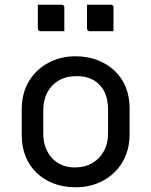

<svg xmlns="http://www.w3.org/2000/svg" viewBox="-20 -781 640 812"><path d="M300 -543Q351 -543 393 -526.5Q435 -510 465.5 -481Q496 -452 512 -412Q528 -372 528 -324V-213Q528 -147 498.5 -96.5Q469 -46 417 -17.5Q365 11 300 11Q249 11 207 -5Q165 -21 134.5 -50.5Q104 -80 88 -120Q72 -160 72 -208V-319Q72 -386 101.5 -436Q131 -486 183 -514.5Q235 -543 300 -543ZM305 -459Q259 -459 227.5 -440Q196 -421 179.5 -389Q163 -357 163 -316V-215Q163 -182 173.5 -155.5Q184 -129 202 -110Q219 -93 242.5 -83Q266 -73 295 -73Q341 -73 372.5 -92.5Q404 -112 420.5 -144Q437 -176 437 -216V-317Q437 -352 427.5 -379Q418 -406 399 -424Q383 -441 359 -450Q335 -459 305 -459ZM140 -761Q165 -761 190.5 -761Q216 -761 241 -761Q245 -761 247 -759.5Q249 -758 250.5 -756Q252 -754 252 -750V-649Q227 -649 201.5 -649Q176 -649 151 -649Q148 -649 145.5 -650.5Q143 -652 141.5 -654.5Q140 -657 140 -660ZM348 -761Q373 -761 398.5 -761Q424 -761 449 -761Q453 -761 455 -759.5Q457 -758 458.5 -756Q460 -754 460 -750V-649Q435 -649 409.5 -649Q384 -649 359 -649Q356 -649 353.5 -650.5Q351 -652 349.5 -654.5Q348 -657 348 -660Z"/></svg>

Font: RecMonoLinear Nerd Font Mono
Style: Regular
Weight: 400
Monospace: yes
Version: Version 1.085; ttfautohint (v1.8.4.7-5d5b);Nerd Fonts 3.2.1